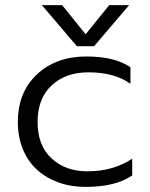

<svg xmlns="http://www.w3.org/2000/svg" viewBox="-20 -716 587 751"><path d="M280.8 -535.2 144 -695.8H223.1L314.9 -582L407.2 -695.8H484.9L348.1 -535.2ZM314.9 15.1Q257.8 15.1 209.5 -2.2Q161.1 -19.5 125.5 -51.5Q89.8 -83.5 69.8 -131.6Q49.8 -179.7 49.8 -238.8Q49.8 -355.5 124.8 -425.3Q199.7 -495.1 317.9 -495.1Q428.7 -495.1 490.2 -453.1V-388.2Q428.2 -433.1 325.2 -433.1Q237.3 -433.1 182.1 -382.1Q127 -331.1 127 -238.8Q127 -147 181.6 -96.4Q236.3 -45.9 321.8 -45.9Q422.9 -45.9 497.1 -95.2V-29.8Q431.6 15.1 314.9 15.1Z"/></svg>

Font: Prompt Light
Style: Regular
Weight: 300
Designer: Katatrad Team
Foundry: CadsonDemak
Version: Version 1.000;PS 001.000;hotconv 1.0.88;makeotf.lib2.5.64775